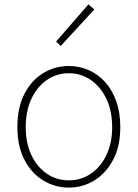

<svg xmlns="http://www.w3.org/2000/svg" viewBox="-20 -840 626 873"><path d="M293 13Q230 13 176.5 -19.5Q123 -52 91 -113.5Q59 -175 59 -262Q59 -351 91 -413Q123 -475 176.5 -507.5Q230 -540 293 -540Q340 -540 382.5 -521.5Q425 -503 457.5 -467.5Q490 -432 508.5 -380Q527 -328 527 -262Q527 -175 494.5 -113.5Q462 -52 409 -19.5Q356 13 293 13ZM293 -20Q349 -20 393.5 -50.5Q438 -81 464 -135.5Q490 -190 490 -262Q490 -335 464 -390Q438 -445 393.5 -476Q349 -507 293 -507Q237 -507 192.5 -476Q148 -445 122.5 -390Q97 -335 97 -262Q97 -190 122.5 -135.5Q148 -81 192.5 -50.5Q237 -20 293 -20ZM256 -631 235 -651 382 -820 409 -797Z"/></svg>

Font: Noto Sans KR Thin Thin
Style: Regular
Weight: 250
Version: Version 2.004-H2;hotconv 1.0.118;makeotfexe 2.5.65603